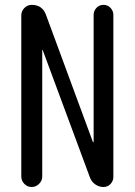

<svg xmlns="http://www.w3.org/2000/svg" viewBox="-20 -750 540 770"><path d="M65.4 -42V-688.5Q65.4 -705.1 77.6 -717.8Q89.8 -730.5 107.4 -730.5Q149.4 -730.5 164.1 -691.4L352.5 -180.7Q352.5 -179.7 354 -179.7Q355.5 -179.7 355.5 -180.7V-690.4Q355.5 -706.1 366.7 -718.3Q377.9 -730.5 395 -730.5Q412.1 -730.5 423.3 -718.3Q434.6 -706.1 434.6 -690.4V-40Q434.6 -24.4 423.3 -12.2Q412.1 0 394.5 0Q377 0 361.8 -10.7Q346.7 -21.5 340.8 -38.1L151.4 -548.8Q151.4 -549.8 150.4 -549.8Q149.4 -549.8 149.4 -548.8V-42Q149.4 -25.4 136.7 -12.7Q124 0 106.9 0Q89.8 0 77.6 -12.7Q65.4 -25.4 65.4 -42Z"/></svg>

Font: Rounded Mgen+ 1m regular
Style: Regular
Weight: 400
Designer: [Source Han Sans]
Ryoko NISHIZUKA  (kana & ideographs); Paul D. Hunt (Latin, Greek & Cyrillic); Wenlong ZHANG  (bopomofo
Version: Version 1.059.20150602